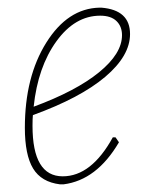

<svg xmlns="http://www.w3.org/2000/svg" viewBox="-20 -477 388 502"><path d="M291 -105Q233 -6 146 5H137Q88 -1 66.5 -36.5Q45 -72 45 -143Q45 -276 101 -365.5Q157 -455 240 -457H245Q320 -451 320 -388Q320 -331 255 -276Q190 -221 66 -176Q65 -167 65 -148Q65 -16 144 -16Q219 -16 275 -118H282ZM242 -436Q176 -436 127.5 -369Q79 -302 68 -198Q179 -239 239 -288Q299 -337 299 -385Q299 -408 284.5 -422Q270 -436 242 -436Z"/></svg>

Font: Alegreya Sans Thin
Style: Italic
Weight: 100
Italic angle: -7°
Designer: Juan Pablo del Peral
Foundry: Huerta Tipografica
Version: Version 2.007